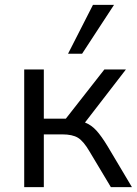

<svg xmlns="http://www.w3.org/2000/svg" viewBox="-20 -773 566 793"><path d="M80 0V-486H161V-283H252L411 -486H500L331 -267Q357 -257 378 -234Q399 -211 425 -168L525 0H438L350 -147Q325 -190 302 -204Q279 -218 237 -218H161V0ZM261 -551 364 -753H451L319 -551Z"/></svg>

Font: Nunito Sans
Style: Regular
Weight: 400
Designer: Vernon Adams
Foundry: Vernon Adams
Version: Version 3.101; ttfautohint (v1.8.4.7-5d5b);gftools[0.9.27]